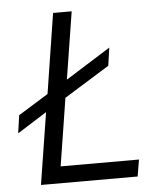

<svg xmlns="http://www.w3.org/2000/svg" viewBox="-52 -776 705 823"><g transform="rotate(-5 300.0 -365.0)"><path d="M91 0H507L519 -72H182L228 -363L423 -484L434 -561L241 -440L287 -730H207L153 -386L24 -306L13 -229L140 -309Z"/></g></svg>

Font: JetBrains Mono Light
Style: Italic
Weight: 336
Italic angle: -9°
Monospace: yes
Designer: Philipp Nurullin, Konstantin Bulenkov
Foundry: JetBrains
Version: Version 2.305